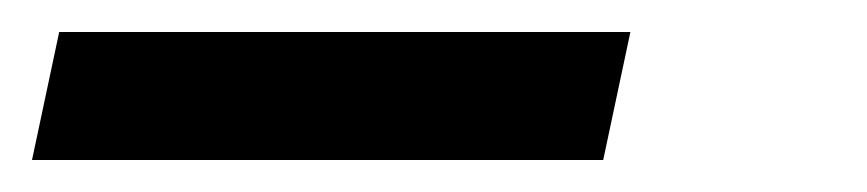

<svg xmlns="http://www.w3.org/2000/svg" viewBox="-39 -20 542 120"><path d="M-19 80 -2 0H355L338 80Z"/></svg>

Font: PTCRaleway Medium
Style: Italic
Weight: 500
Italic angle: -12°
Designer: Matt McInerney, Pablo Impallari, Rodrigo Fuenzalida
Foundry: Matt McInerney, Pablo Impallari, Rodrigo Fuenzalida
Version: Version 3.000g; ttfautohint (v1.5) -l 8 -r 28 -G 28 -x 14 -D